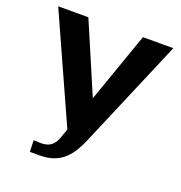

<svg xmlns="http://www.w3.org/2000/svg" viewBox="-130 -823 891 945"><g transform="rotate(20 315.5 -350.5)"><path d="M15 -711 265 -156 253 -124C240 -79 220 -49 166 -49H158C154 -49 150 -50 146 -50H135H127L129 9C132 10 135 10 139 10H168H180C296 10 340 -59 375 -139L618 -711H459L330 -344L173 -711Z"/></g></svg>

Font: Aerodynamic
Style: Regular
Weight: 500
Designer: Google
Version: Version 2.000980; 2014